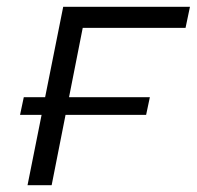

<svg xmlns="http://www.w3.org/2000/svg" viewBox="-20 -545 579 565"><path d="M39 -207 50 -259H421L410 -207ZM61 0 166 -525H539L526 -463H206L227 -481L132 0Z"/></svg>

Font: MOST Montserrat
Style: Italic
Weight: 400
Italic angle: -11.3°
Designer: Julieta Ulanovsky
Foundry: Julieta Ulanovsky
Version: Version 8.000;March 11, 2024;FontCreator 15.0.0.2926 64-bit